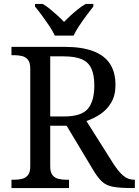

<svg xmlns="http://www.w3.org/2000/svg" viewBox="-20 -951 702 971"><path d="M38 0V-42H51Q73 -42 91.5 -46.5Q110 -51 121.5 -65.5Q133 -80 133 -109V-604Q133 -634 121.5 -648.5Q110 -663 91.5 -667.5Q73 -672 51 -672H38V-714H307Q394 -714 451 -692.5Q508 -671 536 -628.5Q564 -586 564 -521Q564 -468 542 -431.5Q520 -395 486.5 -373Q453 -351 417 -339L554 -122Q580 -82 604 -62Q628 -42 659 -42H662V0H648Q586 0 551.5 -6.5Q517 -13 496 -32.5Q475 -52 452 -90L317 -315H234V-109Q234 -80 245.5 -65.5Q257 -51 275.5 -46.5Q294 -42 316 -42H329V0ZM304 -362Q392 -362 424.5 -401Q457 -440 457 -518Q457 -572 442 -604.5Q427 -637 393 -651.5Q359 -666 302 -666H234V-362ZM257 -771Q247 -794 229 -820.5Q211 -847 192 -873Q173 -899 157 -918V-931H196Q215 -920 234 -904.5Q253 -889 271 -872.5Q289 -856 304 -840Q319 -856 337 -872.5Q355 -889 374.5 -904.5Q394 -920 413 -931H452V-918Q437 -899 417.5 -873Q398 -847 380.5 -820.5Q363 -794 352 -771Z"/></svg>

Font: Noto Serif Tibetan
Style: Regular
Weight: 400
Designer: Monotype Design Team
Foundry: Monotype Imaging Inc.
Version: Version 2.103